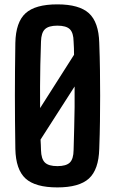

<svg xmlns="http://www.w3.org/2000/svg" viewBox="-20 -828 514 857"><path d="M236 8.5Q137.5 8.5 94 -31.2Q50.5 -71 48.5 -163.5Q47.5 -229.5 47 -287.8Q46.5 -346 46.5 -401.5Q46.5 -457 47 -514.8Q47.5 -572.5 48.5 -637Q50.5 -729 94 -768.8Q137.5 -808.5 236 -808.5Q333.5 -808.5 377 -768.8Q420.5 -729 423 -637Q425.5 -572 426.2 -514.2Q427 -456.5 427 -400.8Q427 -345 426.2 -287Q425.5 -229 423 -163.5Q420.5 -71 377 -31.2Q333.5 8.5 236 8.5ZM236 -86.5Q275.5 -86.5 291.8 -102.5Q308 -118.5 308.5 -158Q310 -211.5 311.2 -258.2Q312.5 -305 313 -349.8Q313.5 -394.5 313 -442L161 -205Q162 -193 162.2 -181.5Q162.5 -170 163 -158Q164 -118.5 180.5 -102.5Q197 -86.5 236 -86.5ZM159 -345.5 310.5 -583.5Q310.5 -598 310 -612.8Q309.5 -627.5 308.5 -642.5Q308 -681.5 291.8 -697.5Q275.5 -713.5 236 -713.5Q197 -713.5 180.5 -697.5Q164 -681.5 163 -642.5Q161 -588 160 -539Q159 -490 158.8 -443Q158.5 -396 159 -345.5Z"/></svg>

Font: Big Shoulders Text Thin
Style: Bold
Weight: 700
Version: Version 2.002